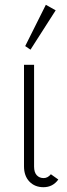

<svg xmlns="http://www.w3.org/2000/svg" viewBox="-20 -770 279 800"><path d="M162 -28Q179 -28 192 -44L223 -22Q200 10 161 10Q125 10 102.5 -13.5Q80 -37 80 -77V-500H122V-76Q122 -52 133 -40Q144 -28 162 -28ZM85 -578 171 -750 212 -727 107 -563Z"/></svg>

Font: Bellota Light
Style: Regular
Weight: 300
Designer: Kemie Guaida
Foundry: Kemie Guaida
Version: Version 4.001